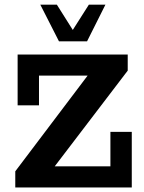

<svg xmlns="http://www.w3.org/2000/svg" viewBox="-20 -822 632 842"><path d="M47 0V-70.7L364.2 -490.4H151V-360H57.3V-583H540.1V-512.3L220 -92.6H464.2V-243.7H557.9V0ZM238.6 -640.8 156.8 -801.5H229.4L299.2 -690.7L369.7 -801.5H442.3L361.8 -640.8Z"/></svg>

Font: Rokkitt SemiBold
Style: Regular
Weight: 600
Designer: Vernon Adams
Foundry: Vernon Adams
Version: Version 3.103